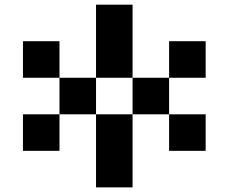

<svg xmlns="http://www.w3.org/2000/svg" viewBox="-20 -645 978 821"><path d="M546.9 -312.5H390.6V-156.2H546.9ZM546.9 156.2H390.6V-156.2H234.4V0H78.1V-156.2H234.4V-312.5H78.1V-468.8H234.4V-312.5H390.6V-625H546.9V-312.5H703.1V-468.8H859.4V-312.5H703.1V-156.2H859.4V0H703.1V-156.2H546.9Z"/></svg>

Font: Sorena-Fanum Normal
Style: Regular
Weight: 400
Designer: Mohammad Darvishi
Version: Version 1.000;March 20, 2024;FontCreator 15.0.0.2958 64-bit